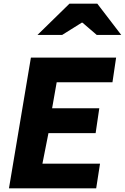

<svg xmlns="http://www.w3.org/2000/svg" viewBox="-20 -1030 683 1050"><path d="M149 -715H615L595 -580H290L265 -438H523L503 -302H245L212 -135H527L506 0H29ZM360 -1010H512L643 -839H509L431 -906H427L320 -839H185Z"/></svg>

Font: Nebula Sans Bold
Style: Regular
Weight: 700
Italic angle: -9°
Designer: Paul D. Hunt for Adobe (as Source Sans)
Foundry: Nebula Entertainment & Broadcasting LLC
Version: Version 1.010